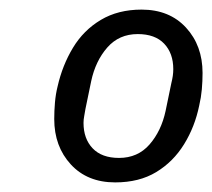

<svg xmlns="http://www.w3.org/2000/svg" viewBox="-20 -724 442 400"><path d="M220 -344Q162 -344 127.5 -381.5Q93 -419 93 -476Q93 -493 94.5 -510.5Q96 -528 100 -544Q110 -588 132 -624.5Q154 -661 190 -682.5Q226 -704 275 -704Q333 -704 367.5 -666.5Q402 -629 402 -572Q402 -555 400.5 -538Q399 -521 395 -504Q386 -460 363.5 -423.5Q341 -387 305.5 -365.5Q270 -344 220 -344ZM228 -395Q267 -395 291.5 -423Q316 -451 325 -493L337 -551Q339 -559 340 -566Q341 -573 341 -580Q341 -613 322 -633Q303 -653 267 -653Q228 -653 203.5 -625Q179 -597 170 -555L158 -497Q157 -490 155.5 -482.5Q154 -475 154 -468Q154 -435 173 -415Q192 -395 228 -395Z"/></svg>

Font: IBM Plex Sans Var
Style: Italic
Weight: 400
Italic angle: -11.31°
Designer: Mike Abbink, Paul van der Laan, Pieter van Rosmalen
Foundry: Bold Monday
Version: Version 1.001